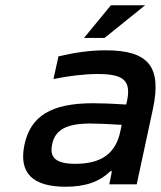

<svg xmlns="http://www.w3.org/2000/svg" viewBox="-20 -700 611 729"><path d="M381 -509C322 -509 267 -501 202 -486L183 -400C243 -412 301 -419 350 -419C449 -419 479 -395 462 -315L459 -303C400 -307 358 -308 333 -308C174 -308 96 -259 73 -151C50 -43 104 9 229 9C303 9 357 -9 399 -50H405L395 0H499L561 -288C594 -446 545 -509 381 -509ZM178 -152C189 -207 232 -231 323 -231C350 -231 397 -229 442 -226L437 -202C420 -119 367 -78 266 -78C193 -78 167 -101 178 -152ZM299 -556H377L531 -680H401Z"/></svg>

Font: LT Wave Text Medium Italic
Style: Regular
Weight: 500
Designer: Daniel Lyons
Version: Version 2.5 (Glyphs App)